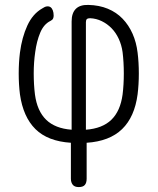

<svg xmlns="http://www.w3.org/2000/svg" viewBox="-20 -580 640 780"><path d="M300 180Q283 180 275.5 170.5Q268 161 268 146V0Q174 -6 124 -55.5Q74 -105 61 -197Q56 -237 56 -281.5Q56 -326 61 -366Q69 -428 91 -476Q113 -524 152 -546Q162 -553 170.5 -554Q179 -555 185 -551Q191 -547 194.5 -538Q198 -529 198 -516Q198 -510 195.5 -504.5Q193 -499 185 -495Q158 -482 143.5 -447.5Q129 -413 123 -368Q117 -327 117 -281.5Q117 -236 122 -196Q131 -129 167.5 -93.5Q204 -58 271 -53V-493Q271 -527 288 -544Q305 -561 339 -560Q383 -559 418 -544.5Q453 -530 478 -504Q503 -478 518.5 -443Q534 -408 539 -366Q544 -326 544 -281.5Q544 -237 539 -197Q527 -105 476 -55.5Q425 -6 332 0V146Q332 163 324.5 171.5Q317 180 300 180ZM329 -490V-53Q396 -58 432.5 -93.5Q469 -129 478 -196Q483 -236 483 -281.5Q483 -327 478 -368Q474 -397 462.5 -422Q451 -447 433.5 -465Q416 -483 393.5 -494Q371 -505 346 -506Q337 -506 333 -502.5Q329 -499 329 -490Z"/></svg>

Font: Maple Mono NL ExtraLight
Style: Regular
Weight: 275
Monospace: yes
Designer: subframe7536
Version: Version 7.000